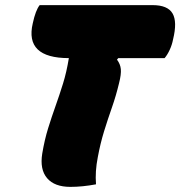

<svg xmlns="http://www.w3.org/2000/svg" viewBox="-20 -720 704 750"><path d="M355 0Q302 10 255 10Q193 10 164 -24Q135 -58 145 -120Q154 -174 168 -219Q182 -264 197 -306Q212 -348 226 -393Q240 -438 249 -493Q76 -493 108 -629Q119 -680 135 -700H576Q635 -700 654 -667.5Q673 -635 656 -566Q652 -545 643 -525.5Q634 -506 623 -493H442L437 -487Q450 -470 452 -450Q454 -430 445 -395Q433 -345 417 -299.5Q401 -254 386.5 -207Q372 -160 362 -106Q351 -50 355 0Z"/></svg>

Font: Recursive Mn Csl St XBk
Style: Italic
Weight: 1000
Italic angle: -15°
Monospace: yes
Version: Version 1.079;hotconv 1.0.112;makeotfexe 2.5.65598; ttfautoh